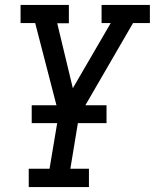

<svg xmlns="http://www.w3.org/2000/svg" viewBox="-20 -550 640 775"><path d="M96 205V131H180L217 -90L122 -457H63V-530H258V-456H211L274 -194L427 -457H390V-530H585V-457H517L299 -81L264 131H339V205ZM410 -53H108V-125H410Z"/></svg>

Font: Iosevka Slab Extended
Style: Italic
Weight: 400
Width: 7
Italic angle: -9°
Monospace: yes
Designer: Belleve Invis
Foundry: Belleve Invis
Version: Version 11.1.0; ttfautohint (v1.8.3)